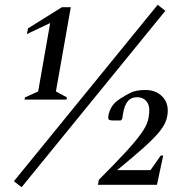

<svg xmlns="http://www.w3.org/2000/svg" viewBox="-20 -770 770 800"><path d="M82 -355 84 -364 139 -389 189 -674 92 -628 97 -652 238 -740H275L213 -389L259 -364L257 -355ZM38 -15 637 -750 669 -725 70 10ZM388 0 392 -21Q464 -93 506.5 -139.5Q549 -186 569.5 -215.5Q590 -245 596 -267Q602 -289 602 -312Q602 -336 588 -350.5Q574 -365 552 -365Q526 -365 512 -347.5Q498 -330 493 -298L489 -274L483 -268H450Q440 -268 434.5 -271Q429 -274 432 -290Q435 -307 445.5 -325Q456 -343 481 -359Q504 -374 526 -384.5Q548 -395 586 -395Q627 -395 653 -371Q679 -347 679 -309Q679 -286 670.5 -264Q662 -242 639.5 -215.5Q617 -189 575.5 -152Q534 -115 468 -61H607L650 -122H660L634 0Z"/></svg>

Font: Spectral
Style: Italic
Weight: 400
Italic angle: -10°
Designer: Jean-Baptiste Levee
Foundry: Production Type
Version: Version 2.001